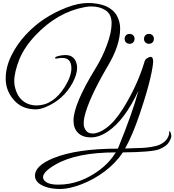

<svg xmlns="http://www.w3.org/2000/svg" viewBox="-20 -862 1162 1280"><path d="M983 -483Q1001 -483 1001 -453Q1001 -423 981.5 -338Q962 -253 913.5 -108Q865 37 814 128Q829 127 867.5 126Q906 125 930.5 124Q955 123 989.5 117.5Q1024 112 1046 102Q1099 77 1108 28Q1106 15 1109.5 13.5Q1113 12 1115 17Q1122 30 1122 45Q1122 60 1106 86.5Q1090 113 1043 132.5Q996 152 799 154Q751 226 677.5 281Q604 336 522 367Q440 398 383.5 398Q327 398 288 385Q213 360 213 309Q213 243 334 193Q489 129 766 129Q864 -111 903 -258Q812 -62 700 14Q641 54 586 54Q531 54 500.5 24Q470 -6 470 -58Q470 -167 618 -408Q664 -483 692 -560Q724 -645 724 -706Q724 -767 684.5 -793Q645 -819 589 -819Q567 -819 542 -814Q362 -780 217 -627Q144 -550 110 -469Q75 -382 75 -320Q75 -294 82 -272Q102 -199 161 -172Q191 -159 223 -159Q334 -159 412 -283Q456 -354 456 -407Q456 -476 394 -476Q382 -476 365 -472.5Q348 -469 347 -475Q346 -483 370 -489Q394 -495 416 -495Q468 -495 486 -451Q494 -432 494 -410Q494 -366 463 -308Q402 -197 284 -148Q248 -133 218 -133Q121 -133 66 -203Q18 -262 18 -338Q18 -414 55 -490Q92 -566 151.5 -630Q211 -694 279 -738Q347 -782 422 -811Q501 -842 567 -842Q633 -842 684 -822Q737 -798 759 -757.5Q781 -717 781 -672Q781 -559 698 -421Q569 -201 542 -79Q538 -58 538 -35Q538 -12 553 8Q568 28 597 28Q638 28 686 -7Q743 -47 800 -138Q895 -290 943 -449Q946 -465 961 -474Q976 -483 983 -483ZM267 319Q267 327 271 335Q292 369 367.5 369Q443 369 511.5 344Q580 319 645 270.5Q710 222 752 154Q490 154 350 235Q267 283 267 319ZM972.5 -636Q987 -636 996.5 -627Q1006 -618 1006 -603.5Q1006 -589 997 -579.5Q988 -570 973.5 -570Q959 -570 949.5 -579Q940 -588 940 -602.5Q940 -617 949 -626.5Q958 -636 972.5 -636ZM843.5 -636Q858 -636 867.5 -627Q877 -618 877 -603.5Q877 -589 868 -579.5Q859 -570 844.5 -570Q830 -570 820.5 -579Q811 -588 811 -602.5Q811 -617 820 -626.5Q829 -636 843.5 -636Z"/></svg>

Font: Great Vibes
Style: Regular
Weight: 400
Designer: Robert E. Leuschke
Foundry: Robert E. Leuschke
Version: Version 1.001